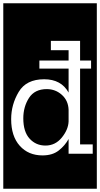

<svg xmlns="http://www.w3.org/2000/svg" viewBox="-32 -937 610 1170"><path d="M-12 213V-917H558V213ZM386 0H533V-57H456V-519H523V-568H456V-688H278V-631H386V-568H208V-519H386V-373Q341 -454 237 -454Q128 -454 82 -377Q36 -300 36 -211Q36 -107 88.5 -48.5Q141 10 227 10Q288 10 326 -20Q364 -50 386 -90ZM386 -268V-197Q384 -147 344.5 -98.5Q305 -50 245 -50Q187 -50 148.5 -92Q110 -134 110 -216Q110 -286 144.5 -340Q179 -394 253 -394Q306 -394 345 -359Q384 -324 386 -268Z"/></svg>

Font: Zilla Slab Highlight Regular
Style: Regular
Weight: 400
Designer: Typotheque Type Foundry
Foundry: Typotheque type foundry
Version: Version 1.1; 2017; ttfautohint (v1.6)